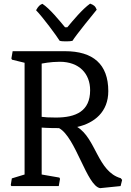

<svg xmlns="http://www.w3.org/2000/svg" viewBox="-20 -1005 707 1037"><path d="M38.1 -5.4 41.5 0H297.4L304.2 -39.1L300.8 -45.9L205.1 -62.5V-315.9C205.1 -315.9 235.8 -313 298.8 -313C388.7 -265.1 448.7 0 521 11.2L631.3 0L639.6 -33.2L632.3 -42.5C506.8 -78.1 499 -257.3 397 -319.3C489.7 -340.3 564.9 -400.4 564.9 -512.7C564.9 -659.2 481.9 -728.5 331.1 -728.5H48.3L41.5 -689L44.9 -682.6L112.8 -666V-62.5L43.9 -41.5ZM205.1 -374V-661.6C205.1 -661.6 252 -671.4 302.7 -671.4C408.2 -671.4 466.8 -606.9 466.8 -517.6C466.8 -404.8 390.6 -370.1 281.7 -370.1C244.6 -370.1 220.7 -371.6 205.1 -374ZM302.2 -784.7C313 -781.7 324.2 -781.7 335.9 -781.7C347.2 -781.7 358.4 -781.7 371.6 -784.7C387.7 -812 491.2 -939.5 502.4 -952.6C494.6 -971.7 487.8 -977.5 466.8 -985.4C425.3 -956.1 373.5 -893.6 343.8 -857.9H331.1C300.3 -894.5 249.5 -958 209 -984.4C195.8 -979 187.5 -972.7 174.8 -949.7C211.4 -912.1 286.1 -811 302.2 -784.7Z"/></svg>

Font: Trykker
Style: Regular
Weight: 400
Designer: Magnus Gaarde
Foundry: Magnus Gaarde
Version: Version 1.001